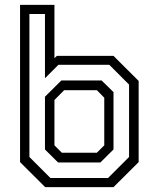

<svg xmlns="http://www.w3.org/2000/svg" viewBox="-20 -770 646 790"><path d="M166 0 62.5 -103V-750H204V-530.5L214 -540H447L550.5 -437V-103L447 0ZM219 -101.5 165 -155V-372L232.5 -439H398L447 -391V-155L393 -101.5ZM234.5 -141.5H378.5L409 -172V-368L378.5 -399H244L204 -358.5V-172ZM187.5 -37.5H424.5L511 -124V-422L429.5 -503.5H220.5L165 -448V-712.5H101V-124Z"/></svg>

Font: Tourney
Style: Regular
Weight: 400
Designer: Tyler Finck
Foundry: Etcetera Type Co
Version: Version 1.015